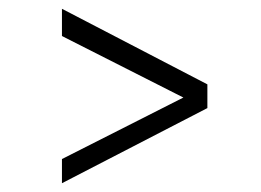

<svg xmlns="http://www.w3.org/2000/svg" viewBox="-20 -558 595 437"><path d="M121 -141V-196L427 -351L452 -346V-312ZM121 -476V-538L452 -366V-331L427 -321Z"/></svg>

Font: Roboto Serif 28pt Condensed Light
Style: Regular
Weight: 300
Width: 3
Designer: Greg Gazdowicz
Foundry: Commercial Type
Version: Version 1.008